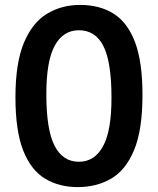

<svg xmlns="http://www.w3.org/2000/svg" viewBox="-20 -745 639 777"><path d="M431.2 -349.1Q431.2 -493.7 398.7 -558.1Q366.2 -622.6 299.3 -622.6Q235.8 -622.6 201.7 -560.5Q167.5 -498.5 167.5 -363.8Q167.5 -219.7 200.9 -155Q234.4 -90.3 299.3 -90.3Q362.3 -90.3 396.7 -152.6Q431.2 -214.8 431.2 -349.1ZM556.6 -361.3Q556.6 -219.2 522.7 -137.7Q488.8 -56.2 429.7 -22Q370.6 12.2 294.4 12.2Q219.2 12.2 162.4 -22Q105.5 -56.2 74 -135.7Q42.5 -215.3 42.5 -351.6Q42.5 -489.3 76.4 -571Q110.4 -652.8 169.7 -689Q229 -725.1 304.2 -725.1Q383.3 -725.1 439.7 -689.7Q496.1 -654.3 526.4 -574.5Q556.6 -494.6 556.6 -361.3Z"/></svg>

Font: Kanchenjunga
Style: Bold
Weight: 700
Designer: Becca Hirsbrunner Spalinger
Foundry: SIL International
Version: Version 2.001